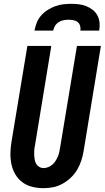

<svg xmlns="http://www.w3.org/2000/svg" viewBox="-20 -975 547 1003"><path d="M207 8Q177 8 148.5 1Q120 -6 97.5 -22.5Q75 -39 60.5 -63.5Q46 -88 40 -116Q34 -144 34.5 -174Q35 -204 40 -234L123 -735H248L163 -217Q160 -204 159 -191.5Q158 -179 158.5 -166.5Q159 -154 161 -142Q163 -130 168.5 -120Q174 -110 184.5 -103.5Q195 -97 208 -97Q219 -97 231 -101.5Q243 -106 253 -114.5Q263 -123 270 -134Q277 -145 282 -156.5Q287 -168 289.5 -180Q292 -192 294 -204L382 -735H507L417 -187Q413 -162 405 -137Q397 -112 383.5 -89Q370 -66 350 -47Q330 -28 306.5 -15Q283 -2 257.5 3Q232 8 207 8ZM160 -815Q164 -836 172 -856.5Q180 -877 195 -894Q210 -911 229 -923Q248 -935 268.5 -942.5Q289 -950 310 -952.5Q331 -955 352 -955Q373 -955 393 -952.5Q413 -950 431.5 -942.5Q450 -935 465 -923Q480 -911 489 -894Q498 -877 500 -856.5Q502 -836 498 -815H400Q402 -828 398.5 -840Q395 -852 386 -859.5Q377 -867 364 -869.5Q351 -872 338 -872Q325 -872 312 -869.5Q299 -867 287 -859.5Q275 -852 267.5 -840Q260 -828 258 -815Z"/></svg>

Font: Iosevka Extrabold Oblique
Style: Regular
Weight: 800
Italic angle: -9°
Monospace: yes
Designer: Belleve Invis
Foundry: Belleve Invis
Version: Version 32.5.0; ttfautohint (v1.8.4)